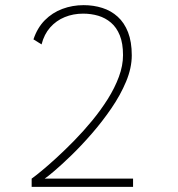

<svg xmlns="http://www.w3.org/2000/svg" viewBox="-20 -726 690 746"><path d="M103 0V-32Q116.5 -41.5 142 -62.5Q167.5 -83.5 200.2 -113.5Q233 -143.5 268.5 -179.8Q304 -216 337.8 -257Q371.5 -298 398.8 -341.2Q426 -384.5 442 -427.8Q458 -471 458 -512Q458 -557.5 445.5 -588.5Q433 -619.5 411.2 -638Q389.5 -656.5 361.8 -664.8Q334 -673 303 -673Q264.5 -673 231.5 -659.5Q198.5 -646 175 -619.5Q151.5 -593 141.5 -553.5L110 -573Q125 -618 154.2 -647.5Q183.5 -677 222.5 -691.5Q261.5 -706 305 -706Q343.5 -706 377.5 -695.2Q411.5 -684.5 437.2 -661.2Q463 -638 477.5 -600.8Q492 -563.5 492 -511Q492 -462 470 -409.2Q448 -356.5 412.5 -304.8Q377 -253 336.2 -206.2Q295.5 -159.5 257 -122.2Q218.5 -85 190.5 -61.2Q162.5 -37.5 153.5 -32H497V0Z"/></svg>

Font: Trispace Thin Thin
Style: Regular
Weight: 250
Version: Version 1.210